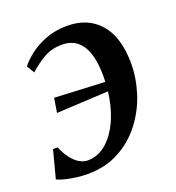

<svg xmlns="http://www.w3.org/2000/svg" viewBox="-107 -631 669 728"><g transform="rotate(-20 227.5 -266.5)"><path d="M242.5 -544.5Q326.5 -544.5 374.5 -489.2Q422.5 -434 423 -327.5Q423 -269 404 -209.2Q385 -149.5 347.2 -100Q309.5 -50.5 253.8 -20Q198 10.5 125 10.5Q105 10.5 82.5 7.8Q60 5 39.5 0.2Q19 -4.5 4 -11.5L33.5 -123.5H52Q63.5 -96.5 78 -77.2Q92.5 -58 109.2 -48Q126 -38 143 -38Q179 -38 209 -59.5Q239 -81 261.2 -119.5Q283.5 -158 295.5 -209.2Q307.5 -260.5 307.5 -319Q307 -403 279.8 -443.5Q252.5 -484 200.5 -484Q158.5 -484 127.2 -466Q96 -448 66 -421L47.5 -452Q62 -471 89.2 -492.5Q116.5 -514 155.2 -529.2Q194 -544.5 242.5 -544.5ZM94.5 -247 104 -305Q161.5 -302 213.8 -299.5Q266 -297 328.5 -294L323 -259Q261 -256 205.8 -252.8Q150.5 -249.5 94.5 -247Z"/></g></svg>

Font: Merriweather 72pt Medium
Style: Italic
Weight: 500
Italic angle: -7.8°
Version: Version 2.101